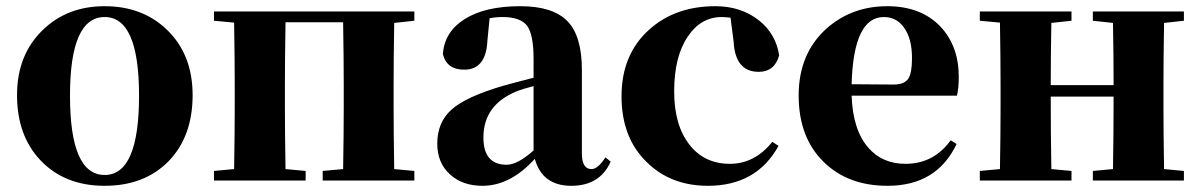

<svg xmlns="http://www.w3.org/2000/svg" viewBox="-20 -583 3879 620"><path d="M112 -64Q35 -144 35 -276Q35 -406 118 -486Q197 -563 318 -563Q440 -563 519 -487Q602 -407 602 -276Q602 -142 524 -62Q446 17 318 17Q190 17 112 -64ZM429 -274Q429 -528 318 -528Q206 -528 206 -274Q206 -18 318 -18Q429 -18 429 -274Z M1253 -509Q1251 -393 1251 -308V-238Q1251 -153 1253 -37L1318 -31V0H1022V-31L1088 -37Q1090 -153 1090 -238V-308Q1090 -395 1088 -511H902Q900 -395 900 -308V-238Q900 -153 902 -37L967 -31V0H671V-31L736 -37Q738 -153 738 -238V-308Q738 -392 736 -510L671 -516V-546H1318V-516Z M1703 -305Q1665 -295 1648 -288Q1541 -244 1541 -139Q1541 -51 1616 -51Q1651 -51 1703 -97ZM1505 -510 1489 -504ZM1952 -61Q1917 17 1825 17Q1731 17 1707 -70Q1628 17 1538 17Q1473 17 1433 -20Q1392 -57 1392 -119Q1392 -188 1438 -229Q1485 -271 1605 -306Q1633 -314 1703 -332V-393Q1703 -471 1682 -500Q1660 -528 1603 -528Q1581 -528 1561 -524L1554 -453Q1550 -358 1479 -358Q1422 -358 1410 -409Q1416 -481 1480 -521Q1546 -563 1660 -563Q1766 -563 1813 -514Q1859 -466 1859 -357V-88Q1859 -37 1890 -37Q1911 -37 1935 -75Z M2339 -526Q2319 -528 2311 -528Q2243 -528 2201 -465Q2157 -400 2157 -288Q2157 -178 2207 -115Q2255 -54 2337 -54Q2417 -54 2474 -125L2494 -112Q2423 17 2266 17Q2147 17 2070 -58Q1987 -137 1987 -272Q1987 -407 2076 -487Q2160 -563 2290 -563Q2373 -563 2431 -517Q2486 -473 2496 -404Q2481 -351 2430 -351Q2354 -351 2349 -449Z M2866 -310Q2900 -310 2913 -329Q2925 -347 2925 -395Q2925 -459 2899 -494Q2875 -528 2834 -528Q2736 -528 2730 -311ZM3069 -118Q3005 17 2846 17Q2719 17 2641 -59Q2559 -138 2559 -275Q2559 -409 2648 -490Q2730 -563 2845 -563Q2954 -563 3017 -497Q3076 -434 3076 -335Q3076 -297 3070 -274H2730Q2734 -163 2784 -106Q2829 -54 2904 -54Q2995 -54 3050 -130Z M3739 -509Q3737 -393 3737 -308V-238Q3737 -153 3739 -37L3803 -31V0H3509V-31L3574 -37Q3576 -153 3576 -271H3373Q3373 -153 3375 -37L3440 -31V0H3144V-31L3209 -37Q3211 -153 3211 -238V-308Q3211 -392 3209 -510L3144 -516V-546H3440V-516L3375 -509Q3373 -399 3373 -308H3576Q3576 -399 3574 -509L3509 -516V-546H3803V-516Z"/></svg>

Font: Source Han Serif CN Heavy
Style: Regular
Weight: 900
Designer: Ryoko NISHIZUKA  (kana & ideographs); Frank Grießhammer (Latin, Greek & Cyrillic); Wenlong ZHANG  (bopomofo); Sandoll Co
Foundry: Adobe Systems Incorporated
Version: Version 1.000;PS 1;hotconv 16.6.53;makeotf.lib2.5.65590